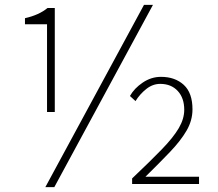

<svg xmlns="http://www.w3.org/2000/svg" viewBox="-20 -759 898 792"><path d="M174 -297V-659H83V-684Q141 -697 176 -726H206V-297ZM167 13 574 -739H611L204 13ZM525 0V-23Q600 -94 647.5 -143Q695 -192 717.5 -230.5Q740 -269 740 -306Q740 -355 713 -384Q686 -413 641 -413Q610 -413 583.5 -392Q557 -371 539 -342L516 -363Q534 -395 569 -418.5Q604 -442 644 -442Q702 -442 738 -409Q774 -376 774 -308Q774 -262 749.5 -220Q725 -178 681.5 -132.5Q638 -87 580 -30H801V0Z"/></svg>

Font: Source Han Sans SC ExtraLight
Style: Regular
Weight: 250
Designer: Ryoko NISHIZUKA 西塚涼子 (kana, bopomofo & ideographs); Paul D. Hunt (Latin, Greek & Cyrillic); Sandoll Communications 산돌커뮤니
Foundry: Adobe
Version: Version 2.004;hotconv 1.0.118;makeotfexe 2.5.65603